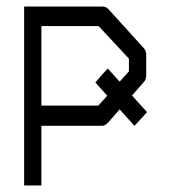

<svg xmlns="http://www.w3.org/2000/svg" viewBox="-20 -617 526 589"><path d="M291.5 -386 310.5 -407 347 -366.5 375.5 -398V-437L282.5 -537H107V-293H281.5L309 -323.5L272.5 -364ZM107 -231V-48H54V-597H293.5Q305 -597 312.5 -589L420.5 -470Q428.5 -461.5 428.5 -450V-386Q428.5 -373 421 -365L385 -324L431 -273L412 -252L392.5 -231L347 -281.5L312.5 -242Q302.5 -231 293.5 -231Z"/></svg>

Font: 3270 Nerd Font Mono SemCond
Style: Regular
Weight: 400
Monospace: yes
Version: Version 3.0.1;Nerd Fonts 3.1.1